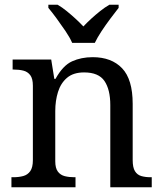

<svg xmlns="http://www.w3.org/2000/svg" viewBox="-20 -786 685 806"><path d="M28 0V-42H36Q59 -42 77.5 -47Q96 -52 107 -67.5Q118 -83 118 -114V-426Q118 -456 107 -470.5Q96 -485 78 -489.5Q60 -494 38 -494H33V-536H195L208 -455H213Q244 -511 282.5 -528.5Q321 -546 369 -546Q448 -546 492.5 -499.5Q537 -453 537 -350V-114Q537 -83 546.5 -67.5Q556 -52 573 -47Q590 -42 612 -42H617V0H443V-345Q443 -410 418.5 -446Q394 -482 333 -482Q288 -482 261.5 -459.5Q235 -437 223.5 -400Q212 -363 212 -320V-109Q212 -80 223 -65.5Q234 -51 252 -46.5Q270 -42 292 -42H297V0ZM283 -606Q273 -629 255 -655.5Q237 -682 218 -708Q199 -734 183 -753V-766H222Q241 -755 260 -739.5Q279 -724 297 -707.5Q315 -691 330 -675Q345 -691 363 -707.5Q381 -724 400.5 -739.5Q420 -755 439 -766H478V-753Q463 -734 443.5 -708Q424 -682 406.5 -655.5Q389 -629 378 -606Z"/></svg>

Font: Noto Serif Hebrew
Style: Regular
Weight: 400
Designer: Monotype Design Team
Foundry: Monotype Imaging Inc.
Version: Version 2.003